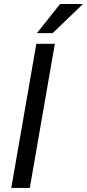

<svg xmlns="http://www.w3.org/2000/svg" viewBox="-20 -927 429 947"><path d="M35.6 0ZM127 0H35.6L159.2 -710.9H250.5ZM276.4 -907.2H389.2L239.7 -763.7H162.1Z"/></svg>

Font: Roboto
Style: Italic
Weight: 400
Italic angle: -12°
Designer: Google
Version: Version 2.134; 2016; ttfautohint (v1.6)